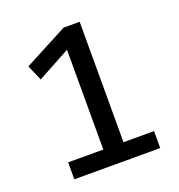

<svg xmlns="http://www.w3.org/2000/svg" viewBox="-119 -741 787 842"><g transform="rotate(-20 275.0 -320.5)"><path d="M486.8 0H85.9V-79.1H250V-544.9L97.2 -461.9L65.9 -534.2L269 -641.1H344.2V-79.1H486.8Z"/></g></svg>

Font: Code New Roman
Style: Regular
Weight: 400
Monospace: yes
Designer: Sam Radian
Foundry: Code New Roman
Version: Version 2.00 November 29, 2014